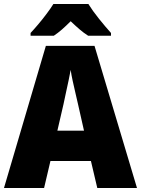

<svg xmlns="http://www.w3.org/2000/svg" viewBox="-20 -947 710 967"><path d="M470 0 438 -136H234L202 0H0L211 -716H456L670 0ZM373 -422Q368 -444 360.5 -476Q353 -508 346 -540Q339 -572 336 -595Q332 -573 325.5 -542Q319 -511 312 -479.5Q305 -448 300 -423L269 -289H403ZM425 -927Q446 -893 478.5 -852.5Q511 -812 539 -781V-767H424Q402 -781 381 -799Q360 -817 336 -840Q312 -816 292 -798.5Q272 -781 251 -767H134V-781Q151 -799 173 -825Q195 -851 215.5 -878.5Q236 -906 249 -927Z"/></svg>

Font: Noto Sans Lao Looped SemiCondensed Black
Style: Regular
Weight: 900
Width: 4
Designer: Mark Frömberg, Ben Mitchell
Foundry: The Fontpad Ltd
Version: Version 1.002; ttfautohint (v1.8.4.7-5d5b)